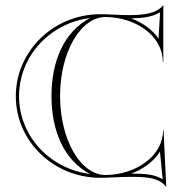

<svg xmlns="http://www.w3.org/2000/svg" viewBox="-20 -658 700 716"><path d="M204 -300C204 -462.7 280.2 -594.7 374 -594.7C490.5 -593 587 -521.8 587 -428H589V-638H588C565 -608 514.8 -601.6 462.5 -601.6C443.1 -601.6 423.3 -602.4 404.3 -603.4C386.5 -604.3 369.4 -605 354 -605C180.1 -605 39 -467.9 39 -299C39 -131.2 180.1 5 354 5C369.4 5 386.5 4.3 404.3 3.4C423.3 2.4 443.1 1.6 462.5 1.6C517.9 1.6 571.3 1.9 599 38H600L590 -172H588C588 -78.2 490.5 -7 374 -5.3C280.2 -5.3 204 -137.3 204 -300ZM468.9 -10.4C515 -27.4 553.6 -56.4 576.5 -92.5L586.7 10.7C554.1 -10.1 511.1 -10.4 468.9 -10.4ZM468.6 -589.6C508.9 -590 548.2 -594.3 577 -612.2L571.2 -514.3C547.9 -547.7 511.6 -573.7 468.6 -589.6ZM315.4 -9.4C166.1 -27.9 51 -150.9 51 -299C51 -448.3 166.1 -572.1 315.3 -590.6C215.4 -537.2 172 -425.1 172 -300C172 -174.8 215.3 -62.4 315.4 -9.4Z"/></svg>

Font: Sortefax
Style: Medium
Weight: 500
Designer: gluk
Foundry: gluk
Version: Version 0.261